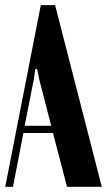

<svg xmlns="http://www.w3.org/2000/svg" viewBox="-30 -719 412 739"><path d="M-9.8 0 127 -699.2H182.1L361.8 0H228L173.8 -207H60.1L20 0ZM106 -453.1 100.1 -413.1 64.9 -234.9H167L121.1 -413.1L112.8 -453.1Z"/></svg>

Font: Moniqa Black Heading
Style: Regular
Weight: 900
Designer: Rajesh Rajput
Foundry: Rajesh Rajput
Version: Version 1.000